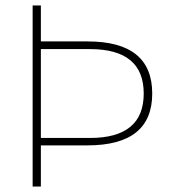

<svg xmlns="http://www.w3.org/2000/svg" viewBox="-20 -680 616 700"><path d="M299 -529Q535 -529 535 -339Q535 -150 299 -150H129V0H99V-660H129V-529ZM129 -177H308Q504 -177 504 -339Q504 -501 308 -501H129Z"/></svg>

Font: Human Sans ExtraLight
Style: Regular
Weight: 200
Designer: Tim Radville
Foundry: Continuum
Version: Version 1.000;FEAKit 1.0